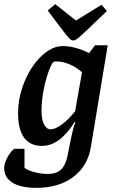

<svg xmlns="http://www.w3.org/2000/svg" viewBox="-46 -735 558 925"><path d="M130 170Q54 170 14 145Q-26 120 -26 73Q-26 62 -21 47.5Q-16 33 -8 19Q0 5 9 -5.5Q18 -16 24 -18H72V74Q90 87 122 95Q154 103 185 103Q225 103 247 83Q269 63 279 17Q288 -28 294.5 -60Q301 -92 306.5 -113Q312 -134 317 -145L314 -148Q278 -90 238.5 -61Q199 -32 156 -32Q99 -32 70 -72Q41 -112 41 -190Q41 -249 59.5 -307Q78 -365 109 -411.5Q140 -458 178.5 -485.5Q217 -513 257 -513Q286 -513 319.5 -504Q353 -495 383 -479L412 -517H473L392 -28Q377 65 307 117.5Q237 170 130 170ZM198 -112Q220 -112 252 -135.5Q284 -159 316 -199L349 -387Q320 -413 287 -426Q254 -439 231 -439Q220 -439 215.5 -438Q211 -437 207 -432Q197 -415 187.5 -389Q178 -363 170.5 -331.5Q163 -300 158.5 -267.5Q154 -235 154 -204Q154 -158 166.5 -135Q179 -112 198 -112ZM307 -540Q297 -540 286 -552Q275 -564 262 -581L184 -684L220 -715L320 -636L443 -712L469 -682L376 -593Q347 -565 331.5 -552.5Q316 -540 307 -540Z"/></svg>

Font: Faustina Light SemiBold
Style: Italic
Weight: 600
Italic angle: -8°
Version: Version 1.200